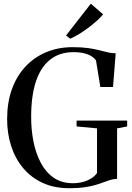

<svg xmlns="http://www.w3.org/2000/svg" viewBox="-20 -1007 715 1038"><path d="M355 10.5Q273 10.5 210.2 -18.5Q147.5 -47.5 104.8 -98.8Q62 -150 40.2 -218Q18.5 -286 18.5 -363.5Q18.5 -451 43.5 -522.2Q68.5 -593.5 115.5 -644.8Q162.5 -696 227.8 -724Q293 -752 373 -752Q422.5 -752 457.2 -747Q492 -742 517.8 -735.2Q543.5 -728.5 564 -723.8Q584.5 -719 605.5 -719L591 -536.5H522.5L499 -680.5Q492 -691 477.2 -701.2Q462.5 -711.5 437.8 -718.2Q413 -725 377 -725Q302 -725 251 -684.5Q200 -644 174.2 -566.5Q148.5 -489 148.5 -376.5Q148 -309.5 160.2 -245.2Q172.5 -181 199.2 -129.2Q226 -77.5 269 -47Q312 -16.5 374.5 -16.5Q403.5 -16.5 429 -23.5Q454.5 -30.5 474 -43Q493.5 -55.5 504.5 -71.5V-313L394 -323.5V-355H667.5V-323.5L613 -313V-40Q593.5 -39.5 576.2 -34.2Q559 -29 539.8 -21.5Q520.5 -14 495.5 -6.8Q470.5 0.5 436.5 5.5Q402.5 10.5 355 10.5ZM359 -798 337 -815 471 -987 537.5 -929.5Q525 -914 504.2 -895.2Q483.5 -876.5 459 -858Q434.5 -839.5 409 -823.8Q383.5 -808 360.5 -798Z"/></svg>

Font: Merriweather 144pt Medium
Style: Regular
Weight: 500
Version: Version 2.100